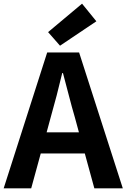

<svg xmlns="http://www.w3.org/2000/svg" viewBox="-24 -1026 689 1046"><path d="M501 -910 423 -1006 238 -851 303 -777ZM230 -305 252 -386C274 -463 296 -547 315 -628H319C341 -548 361 -463 384 -386L406 -305ZM490 0H645L407 -740H233L-4 0H146L198 -190H438Z"/></svg>

Font: Noto Sans CJK KR Bold
Style: Regular
Weight: 700
Designer: Ryoko NISHIZUKA (kana & ideographs); Paul D. Hunt (Latin, Greek & Cyrillic); Wenlong ZHANG (bopomofo); Sandoll Communica
Foundry: Adobe Systems Incorporated
Version: Version 1.004;PS 1.004;hotconv 1.0.82;makeotf.lib2.5.63406